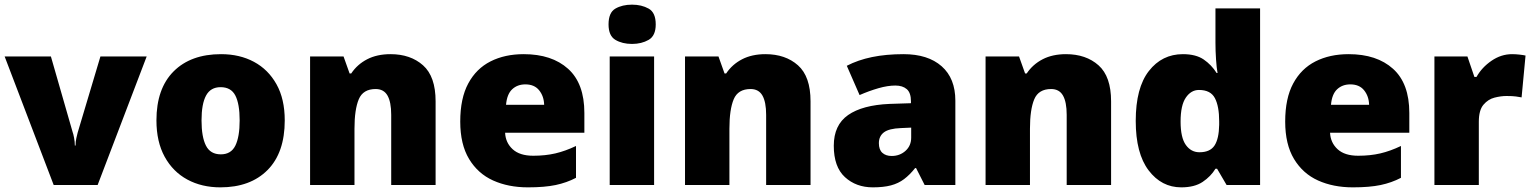

<svg xmlns="http://www.w3.org/2000/svg" viewBox="-20 -796 6594 826"><path d="M211 0 0 -553H199L293 -226Q295 -222 298.5 -204Q302 -186 302 -170H305Q305 -187 308.5 -202Q312 -217 314 -225L412 -553H611L400 0Z M1205 -278Q1205 -139 1131 -64.5Q1057 10 928 10Q848 10 786 -23.5Q724 -57 688.5 -121.5Q653 -186 653 -278Q653 -415 727 -489Q801 -563 931 -563Q1011 -563 1072.5 -530Q1134 -497 1169.5 -433.5Q1205 -370 1205 -278ZM847 -278Q847 -207 866 -169.5Q885 -132 930 -132Q974 -132 992.5 -169.5Q1011 -207 1011 -278Q1011 -349 992.5 -385Q974 -421 929 -421Q886 -421 866.5 -385Q847 -349 847 -278Z M1660 -563Q1746 -563 1800 -515Q1854 -467 1854 -360V0H1663V-302Q1663 -357 1647 -385Q1631 -413 1596 -413Q1542 -413 1523.5 -369Q1505 -325 1505 -242V0H1314V-553H1458L1484 -480H1491Q1517 -519 1559.5 -541Q1602 -563 1660 -563Z M2233 -563Q2354 -563 2424 -500Q2494 -437 2494 -310V-225H2153Q2155 -182 2185.5 -154Q2216 -126 2274 -126Q2326 -126 2369 -136Q2412 -146 2458 -168V-31Q2418 -10 2370.5 0Q2323 10 2251 10Q2167 10 2101.5 -19.5Q2036 -49 1998 -112Q1960 -175 1960 -273Q1960 -373 1994.5 -437Q2029 -501 2090.5 -532Q2152 -563 2233 -563ZM2240 -433Q2206 -433 2183.5 -412Q2161 -391 2157 -345H2321Q2320 -382 2299.5 -407.5Q2279 -433 2240 -433Z M2699 -776Q2740 -776 2770.5 -759Q2801 -742 2801 -691Q2801 -642 2770.5 -624.5Q2740 -607 2699 -607Q2657 -607 2627.5 -624.5Q2598 -642 2598 -691Q2598 -742 2627.5 -759Q2657 -776 2699 -776ZM2794 -553V0H2603V-553Z M3273 -563Q3359 -563 3413 -515Q3467 -467 3467 -360V0H3276V-302Q3276 -357 3260 -385Q3244 -413 3209 -413Q3155 -413 3136.5 -369Q3118 -325 3118 -242V0H2927V-553H3071L3097 -480H3104Q3130 -519 3172.5 -541Q3215 -563 3273 -563Z M3867 -563Q3972 -563 4031 -511Q4090 -459 4090 -363V0H3958L3921 -73H3917Q3894 -44 3869.5 -25.5Q3845 -7 3813 1.5Q3781 10 3735 10Q3663 10 3615 -34Q3567 -78 3567 -169Q3567 -258 3628.5 -301Q3690 -344 3807 -349L3899 -352V-360Q3899 -397 3881 -412.5Q3863 -428 3832 -428Q3799 -428 3759 -416.5Q3719 -405 3678 -387L3623 -513Q3671 -538 3731.5 -550.5Q3792 -563 3867 -563ZM3856 -245Q3804 -243 3782.5 -226.5Q3761 -210 3761 -180Q3761 -152 3776 -138.5Q3791 -125 3816 -125Q3851 -125 3875.5 -147Q3900 -169 3900 -204V-247Z M4566 -563Q4652 -563 4706 -515Q4760 -467 4760 -360V0H4569V-302Q4569 -357 4553 -385Q4537 -413 4502 -413Q4448 -413 4429.5 -369Q4411 -325 4411 -242V0H4220V-553H4364L4390 -480H4397Q4423 -519 4465.5 -541Q4508 -563 4566 -563Z M5062 10Q4977 10 4921.5 -63Q4866 -136 4866 -276Q4866 -418 4922.5 -490.5Q4979 -563 5069 -563Q5125 -563 5158.5 -540Q5192 -517 5214 -482H5218Q5214 -503 5211.5 -540Q5209 -577 5209 -612V-760H5401V0H5257L5216 -70H5209Q5189 -37 5154 -13.5Q5119 10 5062 10ZM5140 -141Q5186 -141 5205 -170Q5224 -199 5225 -259V-274Q5225 -339 5206.5 -374Q5188 -409 5138 -409Q5104 -409 5081.5 -376Q5059 -343 5059 -273Q5059 -204 5081.5 -172.5Q5104 -141 5140 -141Z M5782 -563Q5903 -563 5973 -500Q6043 -437 6043 -310V-225H5702Q5704 -182 5734.5 -154Q5765 -126 5823 -126Q5875 -126 5918 -136Q5961 -146 6007 -168V-31Q5967 -10 5919.5 0Q5872 10 5800 10Q5716 10 5650.5 -19.5Q5585 -49 5547 -112Q5509 -175 5509 -273Q5509 -373 5543.5 -437Q5578 -501 5639.5 -532Q5701 -563 5782 -563ZM5789 -433Q5755 -433 5732.5 -412Q5710 -391 5706 -345H5870Q5869 -382 5848.5 -407.5Q5828 -433 5789 -433Z M6485 -563Q6501 -563 6518 -561Q6535 -559 6543 -557L6526 -377Q6516 -379 6501.5 -381Q6487 -383 6461 -383Q6437 -383 6409.5 -376Q6382 -369 6362 -345.5Q6342 -322 6342 -272V0H6151V-553H6293L6323 -465H6332Q6355 -506 6396.5 -534.5Q6438 -563 6485 -563Z"/></svg>

Font: Noto Sans Lao Black
Style: Regular
Weight: 900
Designer: Monotype Design Team
Foundry: Monotype Imaging Inc.
Version: Version 2.003; ttfautohint (v1.8.4.7-5d5b)